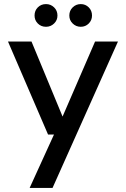

<svg xmlns="http://www.w3.org/2000/svg" viewBox="-20 -699 617 939"><path d="M125 220 244 -41H215L19 -496H134L286 -129L445 -496H557L237 220ZM375 -568Q352 -568 335.5 -584Q319 -600 319 -623Q319 -647 335.5 -663Q352 -679 375 -679Q398 -679 414 -663Q430 -647 430 -623Q430 -600 414 -584Q398 -568 375 -568ZM205 -568Q181 -568 165 -584Q149 -600 149 -623Q149 -647 165 -663Q181 -679 205 -679Q228 -679 244.5 -663Q261 -647 261 -623Q261 -600 244.5 -584Q228 -568 205 -568Z"/></svg>

Font: DeepMind Sans Medium
Style: Regular
Weight: 500
Designer: Jonny Pinhorn / Modifications: Colophon Foundry
Foundry: Colophon Foundry
Version: Version 1.002; ttfautohint (v1.8.2)